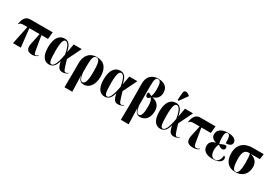

<svg xmlns="http://www.w3.org/2000/svg" viewBox="55 -2056 5016 3522"><g transform="rotate(30 2562.5 -294.5)"><path d="M113 0H278L235 -388H452L404 -156C380 -44 421 10 519 10C561 10 600 0 637 -31L631 -40C617 -27 592 -14 580 -14C551 -14 548 -47 531 -148L491 -388H630L644 -536H180C104 -536 42 -512 14 -354L22 -351C42 -380 66 -388 115 -388H193Z M874 10C966 10 1007 -51 1034 -148H1037C1063 -20 1096 10 1164 10C1209 10 1244 -8 1272 -30L1267 -38C1249 -25 1231 -15 1215 -15C1183 -15 1171 -49 1115 -241L1259 -536H1089L1057 -359H1053C1022 -515 964 -548 895 -548C783 -548 706 -454 706 -257C706 -65 781 10 874 10ZM916 -15C878 -15 858 -53 858 -264C858 -466 887 -520 930 -520C970 -520 1015 -468 1044 -293C1007 -84 962 -15 916 -15Z M1335 228H1500L1490 -116H1491C1512 -11 1554 11 1616 11C1717 11 1812 -81 1812 -269C1812 -452 1730 -549 1577 -549C1407 -549 1338 -428 1338 -283V-89ZM1571 -15C1535 -15 1504 -70 1493 -175V-337C1493 -483 1515 -540 1573 -540C1635 -540 1654 -470 1654 -271C1654 -115 1630 -15 1571 -15Z M2052 10C2144 10 2185 -51 2212 -148H2215C2241 -20 2274 10 2342 10C2387 10 2422 -8 2450 -30L2445 -38C2427 -25 2409 -15 2393 -15C2361 -15 2349 -49 2293 -241L2437 -536H2267L2235 -359H2231C2200 -515 2142 -548 2073 -548C1961 -548 1884 -454 1884 -257C1884 -65 1959 10 2052 10ZM2094 -15C2056 -15 2036 -53 2036 -264C2036 -466 2065 -520 2108 -520C2148 -520 2193 -468 2222 -293C2185 -84 2140 -15 2094 -15Z M2529 228H2694L2683 -106H2684C2708 -21 2748 10 2804 10C2914 10 2991 -76 2991 -220C2991 -341 2922 -397 2829 -417V-420C2900 -445 2959 -490 2959 -590C2959 -688 2903 -769 2751 -769C2611 -769 2528 -687 2529 -534L2532 -104ZM2766 -15C2736 -15 2707 -40 2686 -160V-591C2686 -726 2708 -759 2752 -759C2799 -759 2820 -713 2820 -577C2820 -512 2812 -464 2795 -428C2768 -444 2737 -457 2720 -462C2709 -447 2706 -429 2706 -417C2706 -380 2726 -365 2747 -365C2766 -365 2784 -385 2797 -401C2826 -375 2840 -322 2840 -232C2840 -63 2812 -15 2766 -15Z M3272 -602 3388 -765V-777C3334 -828 3266 -836 3260 -764L3248 -612ZM3231 10C3323 10 3364 -51 3391 -148H3394C3420 -20 3453 10 3521 10C3566 10 3601 -8 3629 -30L3624 -38C3606 -25 3588 -15 3572 -15C3540 -15 3528 -49 3472 -241L3616 -536H3446L3414 -359H3410C3379 -515 3321 -548 3252 -548C3140 -548 3063 -454 3063 -257C3063 -65 3138 10 3231 10ZM3273 -15C3235 -15 3215 -53 3215 -264C3215 -466 3244 -520 3287 -520C3327 -520 3372 -468 3401 -293C3364 -84 3319 -15 3273 -15Z M3924 10C3980 10 4022 -1 4055 -31L4049 -40C4035 -27 4010 -14 3985 -14C3939 -14 3934 -49 3918 -148L3878 -388H4079L4093 -536H3781C3705 -536 3643 -512 3615 -354L3623 -351C3643 -380 3667 -388 3716 -388H3842L3791 -153C3773 -44 3809 10 3924 10Z M4341 10C4489 10 4533 -51 4533 -101C4533 -124 4523 -145 4496 -151C4487 -46 4447 -1 4385 -1C4314 -1 4284 -64 4284 -150C4284 -210 4299 -252 4316 -277C4346 -252 4376 -234 4404 -234C4438 -234 4458 -257 4458 -286C4458 -307 4449 -321 4437 -330C4403 -330 4354 -311 4316 -289C4306 -317 4296 -359 4296 -423C4296 -510 4317 -540 4351 -540C4392 -540 4412 -491 4410 -360C4507 -362 4534 -401 4534 -441C4534 -491 4495 -549 4354 -549C4221 -549 4141 -492 4141 -400C4141 -340 4178 -300 4245 -283V-278C4172 -261 4127 -221 4127 -147C4127 -51 4198 10 4341 10Z M4821 10C4989 10 5063 -101 5063 -232C5063 -335 5006 -394 4905 -422H5098L5114 -536H4882C4706 -536 4588 -445 4588 -251C4588 -89 4672 10 4821 10ZM4825 1C4772 1 4746 -71 4746 -243C4746 -375 4791 -422 4861 -422H4886C4899 -390 4904 -337 4904 -240C4904 -60 4877 1 4825 1Z"/></g></svg>

Font: Noto Serif Display Condensed ExtraBold
Style: Regular
Weight: 800
Width: 3
Designer: Monotype Design Team
Foundry: Monotype Imaging Inc.
Version: Version 2.009